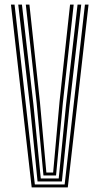

<svg xmlns="http://www.w3.org/2000/svg" viewBox="-20 -820 435 840"><path d="M118.6 0 27.9 -800H43.7L132.4 -13.1H262.9L351.6 -800H367.4L276.6 0ZM144.3 -26.1 111.5 -352.9 59.8 -800H76L126.3 -362.1L158.4 -39.2H236.9L269 -362.1L319.3 -800H335.4L283.8 -352.9L250.7 -26.1ZM170.1 -52.2 140.5 -368 92.9 -800H108.7L154.5 -375.1L182.8 -65.3H212.5L240.5 -375.1L286.5 -800H302.4L254.8 -368L225.2 -52.2Z"/></svg>

Font: Big Shoulders Inline Text Thin
Style: Regular
Weight: 100
Designer: Patric King
Foundry: XO Type Co
Version: Version 2.002